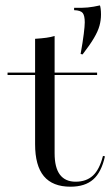

<svg xmlns="http://www.w3.org/2000/svg" viewBox="-20 -683 413 714"><path d="M287.1 -480.6 279.8 -482.3Q287.9 -527.4 291.5 -556.9Q295.2 -586.3 295.2 -600Q295.2 -625 287.5 -634.7Q279.8 -644.4 255.6 -645.2V-654Q284.7 -653.2 306 -655.2Q327.4 -657.3 351.6 -662.9Q353.2 -659.7 354.4 -650Q355.6 -640.3 355.6 -629Q355.6 -608.1 350 -587.5Q344.4 -566.9 329.4 -541.5Q314.5 -516.1 287.1 -480.6ZM241.9 11.3Q175.8 11.3 143.1 -27.8Q110.5 -66.9 110.5 -146.8V-206.5H183.1V-112.9Q183.1 -59.7 202.8 -33.5Q222.6 -7.3 261.3 -7.3Q300.8 -7.3 325.4 -29.8Q350 -52.4 362.9 -103.2L370.2 -101.6Q357.3 -42.7 326.6 -15.7Q296 11.3 241.9 11.3ZM110.5 -206.5V-538.7Q135.5 -540.3 152.8 -542.7Q170.2 -545.2 183.1 -549.2V-206.5ZM8.1 -404V-412.9H341.1V-404Z"/></svg>

Font: Playfair 144pt SemiExpanded Light
Style: Regular
Weight: 300
Width: 6
Designer: Claus Eggers Sørensen
Foundry: Claus Eggers Sørensen
Version: Version 2.203